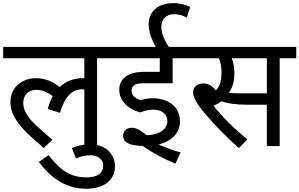

<svg xmlns="http://www.w3.org/2000/svg" viewBox="-20 -916 1878 1204"><path d="M500 -425.8C441.9 -425.8 393.6 -407.2 354.5 -370.1C307.1 -407.7 258.8 -425.8 204.1 -425.8C175.8 -425.8 149.4 -419.4 124.5 -407.2C75.2 -382.3 45.4 -335.9 45.4 -275.4C45.4 -240.7 54.7 -209 74.7 -174.3C84.5 -157.2 97.7 -139.2 113.8 -120.1C129.9 -101.1 148.4 -82.5 168.9 -63.5C189 -44.4 217.8 -19.5 254.9 12.2L308.6 -40C224.1 -110.8 178.2 -153.3 155.8 -187C132.8 -220.2 126 -243.7 126 -271.5C126 -320.8 157.7 -352.5 209 -352.5C241.7 -352.5 271.5 -342.3 310.5 -313C297.9 -290.5 287.6 -263.7 279.3 -232.4L356 -208.5C384.8 -306.2 429.7 -356 493.7 -356C501 -356 505.9 -355.5 508.8 -355V0H588.9V-550.8H692.9V-622.1H0V-550.8H508.8V-425.3C507.3 -425.8 505.9 -425.8 504.4 -425.8Z M456.5 78.6C489.7 63 516.1 57.6 546.9 57.6C588.9 57.6 627 79.1 627 121.6C627 170.4 591.8 196.3 521.5 196.3C488.8 196.3 460 191.4 434.1 182.1C382.8 163.1 339.8 127 284.7 57.1L223.1 99.6C251 136.2 279.8 166.5 309.1 190.9C368.2 239.7 438 267.6 521.5 267.6C633.8 267.6 700.7 211.4 700.7 129.4C700.7 45.4 641.6 -10.7 542 -10.7C504.4 -10.7 465.8 -2.9 430.7 12.2Z M858.9 -210.9C885.7 -222.2 917.5 -228.5 940.9 -228.5C995.1 -228.5 1029.3 -200.2 1029.3 -156.7C1029.3 -139.2 1023.9 -123.5 1012.7 -110.4C990.2 -83.5 947.3 -68.4 898.9 -68.4C857.9 -103 833 -114.7 805.7 -114.7C772 -114.7 752 -94.2 752 -63C752 -23.4 789.1 -3.9 874.5 -0.5C938.5 43.9 1006.8 80.6 1080.1 109.9L1112.8 40C1064.5 26.9 1018.6 10.3 975.1 -9.8C1041.5 -26.9 1108.4 -71.3 1108.4 -154.3C1108.4 -246.1 1036.6 -299.8 937 -299.8C911.6 -299.8 886.7 -295.9 862.3 -288.1C827.6 -297.4 805.2 -319.3 805.2 -346.7C805.2 -358.9 809.1 -369.6 816.4 -377.4C827.6 -388.7 842.8 -394 885.7 -394H1062.5V-550.8H1166.5V-622.1H1038.6C1022.5 -646.5 1011.2 -668 1003.9 -687C995.6 -707.5 991.7 -727.5 991.7 -746.6C991.7 -796.9 1022 -827.1 1074.2 -827.1C1103.5 -827.1 1127.9 -817.9 1150.9 -805.7L1172.9 -871.6C1145.5 -885.7 1110.8 -896.5 1066.4 -896.5C977.5 -896.5 912.1 -849.6 912.1 -761.7C912.1 -740.2 916.5 -716.8 924.8 -691.9C932.6 -668.9 943.4 -645.5 957 -622.1H678.2V-550.8H981.9V-465.3H888.2C831.5 -465.3 797.4 -456.1 770 -437C742.7 -417.5 728 -391.1 728 -352.1C728 -287.6 776.9 -233.9 858.9 -210.9Z M1837.9 -622.1H1151.9V-550.8H1352.5C1361.8 -531.2 1369.1 -497.6 1369.1 -458C1369.1 -407.7 1356.4 -370.1 1333 -349.1C1313 -376.5 1288.6 -392.6 1255.4 -392.6C1210.9 -392.6 1191.4 -365.7 1191.4 -339.8C1191.4 -318.8 1195.8 -303.7 1211.4 -276.9C1224.6 -255.4 1244.6 -228 1272.5 -195.3C1300.3 -162.6 1332 -127.9 1368.2 -91.3C1404.3 -54.7 1440.9 -20 1478 12.2L1531.7 -41.5C1450.2 -107.4 1374 -182.6 1319.3 -252.9C1337.9 -260.7 1354.5 -270 1369.1 -280.8C1406.2 -266.6 1460.9 -259.3 1532.7 -259.3H1653.3V0H1733.9V-550.8H1837.9ZM1414.6 -334C1438 -363.8 1449.7 -405.3 1449.7 -457.5C1449.7 -494.1 1444.3 -524.9 1433.1 -550.8H1653.3V-330.6H1499.5C1460.9 -330.6 1432.6 -331.5 1414.6 -334Z"/></svg>

Font: Noto Reveo Sans
Style: Regular
Weight: 400
Designer: Monotype Design team
Foundry: Monotype Imaging Inc.
Version: Version 1.04